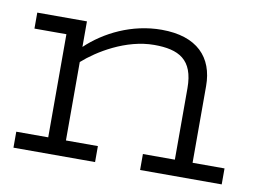

<svg xmlns="http://www.w3.org/2000/svg" viewBox="-59 -566 874 651"><g transform="rotate(10 378.0 -240.5)"><path d="M23 -410H133V-55H23V0H304V-55H194V-325C242 -368 336 -426 433 -426C517 -426 569 -400 569 -301V-55H459V0H740V-55H630V-319C630 -418 571 -481 449 -481C347 -481 255 -435 194 -377V-465H23Z"/></g></svg>

Font: Stint Ultra Expanded
Style: Regular
Weight: 400
Width: 7
Designer: Astigmatic (AOETI)
Foundry: Astigmatic (AOETI)
Version: Version 1.000